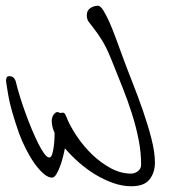

<svg xmlns="http://www.w3.org/2000/svg" viewBox="-20 -678 599 668"><path d="M519 -112Q519 -78 500.5 -54Q482 -30 437 -30Q406 -30 374.5 -41Q343 -52 313 -70Q283 -88 255.5 -112Q228 -136 206 -162Q204 -153 200 -136Q196 -119 190 -102Q184 -85 176.5 -72.5Q169 -60 161 -60Q148 -60 132.5 -73Q117 -86 101.5 -107.5Q86 -129 71.5 -157Q57 -185 46 -215Q17 -298 9 -345.5Q1 -393 1 -397Q1 -403 3 -408Q5 -413 12 -413Q23 -413 28.5 -406.5Q34 -400 36 -390Q41 -369 49.5 -341.5Q58 -314 68.5 -285Q79 -256 90.5 -228.5Q102 -201 113 -179Q124 -157 134 -143.5Q144 -130 151 -130Q158 -130 161.5 -141.5Q165 -153 167 -168Q169 -183 169.5 -197Q170 -211 170 -216Q165 -225 162.5 -237Q160 -249 160 -257Q160 -270 166.5 -279Q173 -288 179 -288Q183 -288 184.5 -287Q186 -286 189 -285Q192 -285 194 -285.5Q196 -286 199 -286Q201 -286 203.5 -284.5Q206 -283 209 -276Q222 -242 246 -206Q270 -170 300 -141Q330 -112 365 -93Q400 -74 436 -74Q449 -74 460 -82.5Q471 -91 471 -105Q471 -147 462.5 -191Q454 -235 439.5 -281Q425 -327 406 -374.5Q387 -422 367 -472Q350 -514 334.5 -538.5Q319 -563 307.5 -577.5Q296 -592 289 -601.5Q282 -611 282 -625Q282 -642 294.5 -650Q307 -658 321 -658Q329 -658 339 -642.5Q349 -627 360 -602.5Q371 -578 382 -548Q393 -518 404 -488Q420 -444 440 -393.5Q460 -343 477.5 -292.5Q495 -242 507 -195Q519 -148 519 -112Z"/></svg>

Font: Reenie Beanie
Style: Regular
Weight: 500
Designer: James Grieshaber
Foundry: James Grieshaber
Version: Version 1.000